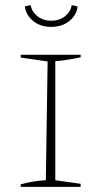

<svg xmlns="http://www.w3.org/2000/svg" viewBox="-20 -730 396 750"><path d="M61 0V-10Q86 -17 111 -21Q136 -25 159 -26L166 -490L61 -505V-516H295V-506Q275 -502 249.5 -497.5Q224 -493 196 -491V-26L295 -12V0ZM180 -625Q137 -625 109 -648.5Q81 -672 77 -705L100 -710Q104 -684 126.5 -666.5Q149 -649 180 -649Q212 -649 234 -666.5Q256 -684 260 -710L283 -705Q280 -672 251.5 -648.5Q223 -625 180 -625Z"/></svg>

Font: Piazzolla SC Thin
Style: Regular
Weight: 100
Designer: Juan Pablo del Peral
Foundry: Huerta Tipografica
Version: Version 1.330